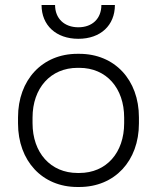

<svg xmlns="http://www.w3.org/2000/svg" viewBox="-20 -741 626 767"><path d="M146 -721C146 -640 204 -586 293 -586C382 -586 439 -640 439 -721H385C385 -667 349 -632 293 -632C237 -632 200 -667 200 -721ZM289 6H297C438 6 535 -98 535 -248V-272C535 -422 438 -526 297 -526H289C149 -526 52 -422 52 -272V-248C52 -98 149 6 289 6ZM290 -50C182 -50 110 -131 110 -249V-271C110 -389 182 -470 290 -470H297C405 -470 476 -389 476 -271V-249C476 -131 405 -50 297 -50Z"/></svg>

Font: Fixel Text Light
Style: Regular
Weight: 300
Width: 4
Designer: AlfaBravo + MacPaw
Foundry: Kyrylo Tkachov, Marchela Mozhyna, Serhii Makarenko, Maria Weinstein, Zakhar Kryvoshyya
Version: Version 1.211